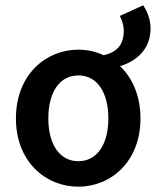

<svg xmlns="http://www.w3.org/2000/svg" viewBox="-20 -691 589 723"><path d="M275 12C397 12 509 -82 509 -245C509 -331 478 -398 432 -442C492 -460 547 -504 547 -584C547 -617 534 -650 519 -671L431 -631C439 -617 446 -596 446 -575C446 -520 418 -494 370 -483C341 -497 308 -504 275 -504C152 -504 40 -409 40 -245C40 -82 152 12 275 12ZM275 -84C204 -84 162 -148 162 -245C162 -343 204 -407 275 -407C346 -407 388 -343 388 -245C388 -148 346 -84 275 -84Z"/></svg>

Font: Source Sans Pro Semibold
Style: Regular
Weight: 600
Designer: Paul D. Hunt
Foundry: Adobe Systems Incorporated
Version: Version 3.006;hotconv 1.0.111;makeotfexe 2.5.65597